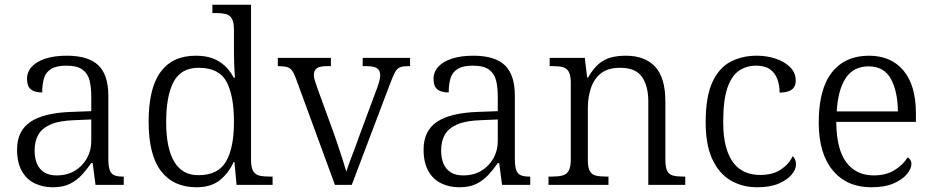

<svg xmlns="http://www.w3.org/2000/svg" viewBox="-20 -780 3936 810"><path d="M202 10Q160 10 125.5 -7Q91 -24 71.5 -59.5Q52 -95 52 -149Q52 -228 108.5 -266Q165 -304 282 -308L365 -311V-372Q365 -411 358 -440Q351 -469 328.5 -486Q306 -503 259 -503Q218 -503 195.5 -489Q173 -475 165.5 -449.5Q158 -424 158 -390Q126 -390 110 -403Q94 -416 94 -447Q94 -477 114.5 -499Q135 -521 172.5 -533Q210 -545 262 -545Q353 -545 395 -504.5Q437 -464 437 -377V-113Q437 -82 442 -65Q447 -48 460.5 -41.5Q474 -35 498 -35H502V0H383L371 -92H365Q347 -66 326 -43Q305 -20 276 -5Q247 10 202 10ZM219 -40Q263 -40 295.5 -59.5Q328 -79 346.5 -112Q365 -145 365 -184V-276L294 -273Q230 -271 193.5 -255Q157 -239 141.5 -211.5Q126 -184 126 -145Q126 -113 136 -89.5Q146 -66 166.5 -53Q187 -40 219 -40Z M809 10Q712 10 659.5 -58Q607 -126 607 -267Q607 -408 657.5 -476.5Q708 -545 806 -545Q867 -545 906 -519.5Q945 -494 966 -452H971Q969 -478 968 -507.5Q967 -537 967 -560V-654Q967 -686 958 -701.5Q949 -717 931.5 -721Q914 -725 890 -725H876V-760H1039V-105Q1039 -74 1048 -58.5Q1057 -43 1074.5 -39Q1092 -35 1119 -35H1130V0H978L969 -97H966Q944 -49 907 -19.5Q870 10 809 10ZM818 -41Q900 -41 933.5 -98.5Q967 -156 967 -266Q967 -377 935.5 -435.5Q904 -494 818 -494Q744 -494 712.5 -435Q681 -376 681 -265Q681 -154 715.5 -97Q750 -40 818 -41Z M1228 -450Q1220 -472 1211.5 -483Q1203 -494 1189.5 -497.5Q1176 -501 1152 -501V-536H1376V-501H1360Q1329 -501 1316.5 -492Q1304 -483 1304 -462Q1304 -453 1309 -438Q1314 -423 1319 -408L1390 -213Q1399 -187 1409 -157Q1419 -127 1427.5 -100.5Q1436 -74 1441 -56Q1447 -76 1463 -117.5Q1479 -159 1496 -207L1564 -390Q1574 -415 1579 -433Q1584 -451 1584 -462Q1584 -483 1570.5 -492Q1557 -501 1525 -501H1510V-536H1710V-501H1702Q1681 -501 1668.5 -496.5Q1656 -492 1647.5 -477Q1639 -462 1628 -433L1464 0H1393Z M1917 10Q1875 10 1840.5 -7Q1806 -24 1786.5 -59.5Q1767 -95 1767 -149Q1767 -228 1823.5 -266Q1880 -304 1997 -308L2080 -311V-372Q2080 -411 2073 -440Q2066 -469 2043.5 -486Q2021 -503 1974 -503Q1933 -503 1910.5 -489Q1888 -475 1880.5 -449.5Q1873 -424 1873 -390Q1841 -390 1825 -403Q1809 -416 1809 -447Q1809 -477 1829.5 -499Q1850 -521 1887.5 -533Q1925 -545 1977 -545Q2068 -545 2110 -504.5Q2152 -464 2152 -377V-113Q2152 -82 2157 -65Q2162 -48 2175.5 -41.5Q2189 -35 2213 -35H2217V0H2098L2086 -92H2080Q2062 -66 2041 -43Q2020 -20 1991 -5Q1962 10 1917 10ZM1934 -40Q1978 -40 2010.5 -59.5Q2043 -79 2061.5 -112Q2080 -145 2080 -184V-276L2009 -273Q1945 -271 1908.5 -255Q1872 -239 1856.5 -211.5Q1841 -184 1841 -145Q1841 -113 1851 -89.5Q1861 -66 1881.5 -53Q1902 -40 1934 -40Z M2294 0V-35H2307Q2335 -35 2352.5 -39.5Q2370 -44 2379 -59.5Q2388 -75 2388 -107V-431Q2388 -463 2379 -478Q2370 -493 2353.5 -497Q2337 -501 2312 -501H2299V-536H2447L2457 -453H2461Q2482 -490 2505.5 -510Q2529 -530 2557.5 -537.5Q2586 -545 2620 -545Q2701 -545 2744 -498.5Q2787 -452 2787 -352V-107Q2787 -75 2794.5 -59.5Q2802 -44 2819 -39.5Q2836 -35 2863 -35H2871V0H2715V-352Q2715 -417 2688.5 -455.5Q2662 -494 2596 -494Q2544 -494 2514.5 -470Q2485 -446 2472.5 -407Q2460 -368 2460 -325V-104Q2460 -73 2468.5 -58Q2477 -43 2494.5 -39Q2512 -35 2539 -35H2547V0Z M3174 10Q3112 10 3063 -18.5Q3014 -47 2985.5 -107.5Q2957 -168 2957 -264Q2957 -371 2985 -432.5Q3013 -494 3062 -519.5Q3111 -545 3172 -545Q3215 -545 3252.5 -532.5Q3290 -520 3313.5 -496.5Q3337 -473 3337 -440Q3337 -422 3329 -411Q3321 -400 3306.5 -395Q3292 -390 3269 -389Q3269 -420 3259.5 -446Q3250 -472 3228.5 -487.5Q3207 -503 3170 -503Q3129 -503 3097.5 -481.5Q3066 -460 3048.5 -408.5Q3031 -357 3031 -265Q3031 -191 3049 -141Q3067 -91 3101.5 -66.5Q3136 -42 3187 -42Q3240 -42 3274 -64.5Q3308 -87 3324 -121Q3331 -115 3334.5 -106.5Q3338 -98 3338 -86Q3338 -65 3319.5 -43Q3301 -21 3265 -5.5Q3229 10 3174 10Z M3656 10Q3552 10 3493 -61.5Q3434 -133 3434 -263Q3434 -404 3489.5 -474.5Q3545 -545 3646 -545Q3739 -545 3791.5 -482.5Q3844 -420 3844 -301V-266H3508Q3509 -150 3550.5 -95Q3592 -40 3666 -40Q3719 -40 3755 -63Q3791 -86 3809 -116Q3815 -113 3820 -106Q3825 -99 3825 -88Q3825 -69 3806.5 -46Q3788 -23 3750.5 -6.5Q3713 10 3656 10ZM3768 -310Q3767 -396 3738 -448Q3709 -500 3645 -500Q3580 -500 3547.5 -450Q3515 -400 3510 -310Z"/></svg>

Font: Noto Serif Tibetan Light
Style: Regular
Weight: 300
Version: Version 2.103